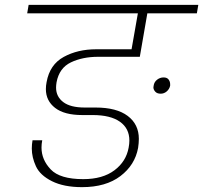

<svg xmlns="http://www.w3.org/2000/svg" viewBox="-20 -760 837 791"><path d="M797 -740 791 -705H587L556 -526H384Q320 -526 272 -503Q224 -480 213 -421Q211 -409 211 -399Q211 -362 240.5 -339.5Q270 -317 329 -317H374Q460 -317 506 -282.5Q552 -248 552 -188Q552 -171 549 -151Q536 -80 476 -34.5Q416 11 318 11Q243 11 194 -13.5Q145 -38 128 -75Q111 -112 111 -148Q111 -165 114 -182H154Q151 -167 151 -152Q151 -102 189 -62Q227 -22 323 -22Q403 -22 451.5 -58.5Q500 -95 510 -152Q513 -168 513 -181Q513 -231 474 -258.5Q435 -286 362 -286H319Q245 -286 207 -315.5Q169 -345 169 -393Q169 -407 172 -422Q185 -494 242.5 -525.5Q300 -557 376 -557H522L548 -705H92L98 -740ZM654 -441Q668 -441 674.5 -432.5Q681 -424 681 -413Q681 -410 681 -407Q678 -393 667 -383.5Q656 -374 642 -374Q627 -374 619.5 -382.5Q612 -391 612 -400Q612 -403 613 -407Q615 -422 627 -431.5Q639 -441 654 -441Z"/></svg>

Font: Fz Poppins ExtLt
Style: Italic
Weight: 200
Italic angle: -10°
Designer: Ninad Kale (Devanagari), Jonny Pinhorn (Latin)
Foundry: Indian Type Foundry
Version: Vit hóa bi Vntype.Com & FontZin.Com